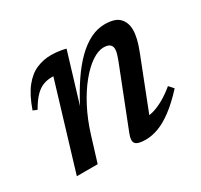

<svg xmlns="http://www.w3.org/2000/svg" viewBox="-106 -590 774 738"><g transform="rotate(-30 281.5 -221.0)"><path d="M44.5 -296.5 26.5 -304Q46.5 -361.5 72.2 -394Q98 -426.5 129 -439.8Q160 -453 194 -453Q205.5 -453 216 -452Q226.5 -451 237 -449.2Q247.5 -447.5 258.5 -444.5L191 -221.5V-224Q218.5 -277 247.2 -319.5Q276 -362 306 -391.5Q336 -421 367.5 -436.8Q399 -452.5 431.5 -452.5Q478 -452.5 497 -432Q516 -411.5 516 -379.5Q516 -362.5 510.8 -340.2Q505.5 -318 494.5 -290L395.5 -37L388 -63Q408 -62.5 429.8 -69.5Q451.5 -76.5 475.5 -90.5Q499.5 -104.5 524 -125L542 -104.5Q502.5 -61.5 468.2 -36Q434 -10.5 404.5 0.2Q375 11 348 11Q312.5 11 302.8 -1Q293 -13 305.5 -44L407 -302.5Q413 -318.5 416.2 -329.8Q419.5 -341 419.5 -350Q419.5 -362.5 411.2 -370Q403 -377.5 383.5 -377.5Q359 -377.5 330.2 -358Q301.5 -338.5 272.5 -303Q243.5 -267.5 218 -218.8Q192.5 -170 174.5 -112L140 0H47.5L161.5 -378Q160 -378 158.2 -378Q156.5 -378 154.5 -378Q134 -378 116 -371.2Q98 -364.5 80.8 -347Q63.5 -329.5 44.5 -296.5Z"/></g></svg>

Font: Newsreader 16pt Medium
Style: Italic
Weight: 500
Italic angle: -17°
Designer: Hugues Gentile
Foundry: Production Type
Version: Version 1.003